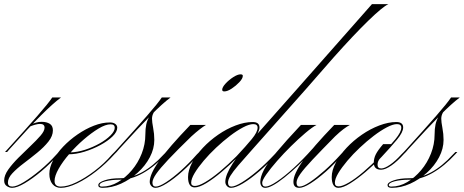

<svg xmlns="http://www.w3.org/2000/svg" viewBox="-24 -893 2228 922"><path d="M10 -163H0L12 -176Q101 -274 155.5 -336.5Q210 -399 227 -425H269Q230 -396 172.5 -338.5Q115 -281 22 -177ZM35 3Q55 3 91 -19Q127 -41 168.5 -75.5Q210 -110 247 -151L258 -163H268L259 -154Q219 -108 175.5 -71.5Q132 -35 94.5 -13Q57 9 34 9Q21 9 8.5 0.5Q-4 -8 -4 -26Q-4 -51 15.5 -78.5Q35 -106 64 -135Q93 -164 122 -191.5Q151 -219 170.5 -241.5Q190 -264 190 -280Q190 -298 168 -298Q159 -298 146 -294.5Q133 -291 118 -285L126 -296Q138 -301 150 -304.5Q162 -308 176 -308Q200 -308 215 -298.5Q230 -289 230 -267Q230 -240 208.5 -213Q187 -186 154.5 -159.5Q122 -133 89.5 -108.5Q57 -84 35.5 -61Q14 -38 14 -16Q14 3 35 3Z M268 3Q300 3 342.5 -17.5Q385 -38 430.5 -72.5Q476 -107 514 -151L526 -163H536L527 -154Q486 -108 438.5 -71Q391 -34 346 -12.5Q301 9 268 9Q243 9 228 -9Q213 -27 213 -58Q213 -89 231 -123Q249 -157 279.5 -189Q310 -221 348.5 -247.5Q387 -274 427 -289.5Q467 -305 504 -305Q520 -305 529.5 -298Q539 -291 539 -280Q539 -260 516.5 -238Q494 -216 458 -196.5Q422 -177 381.5 -164.5Q341 -152 304 -152L313 -161Q348 -162 385 -174Q422 -186 454 -204Q486 -222 506.5 -242.5Q527 -263 527 -280Q527 -296 507 -296Q483 -296 449 -275.5Q415 -255 378 -223Q341 -191 309 -154Q277 -117 257.5 -82.5Q238 -48 238 -24Q238 3 268 3Z M536 -163H526L538 -176Q627 -274 681.5 -336.5Q736 -399 753 -425H795Q756 -396 699 -338Q642 -280 548 -177ZM775 -154Q721 -95 664 -62.5Q607 -30 552 -30Q511 -30 482.5 -22.5Q454 -15 454 -4Q454 3 466 3Q506 3 542.5 -18.5Q579 -40 609 -75.5Q639 -111 656.5 -155.5Q674 -200 674 -247Q674 -275 678.5 -296Q683 -317 697 -340.5Q711 -364 741 -395L794 -425Q759 -398 740 -381.5Q721 -365 713.5 -351.5Q706 -338 706 -323Q706 -307 711.5 -278.5Q717 -250 717 -221Q717 -179 695.5 -138Q674 -97 637.5 -64Q601 -31 557 -11Q513 9 468 9Q448 9 448 -4Q448 -17 478 -27Q508 -37 551 -37Q658 -37 762 -151L774 -163H783Z M723 9Q711 9 703 0.5Q695 -8 695 -20Q695 -57 741 -121.5Q787 -186 890 -293H965Q953 -286 935 -272Q917 -258 895 -238Q826 -171 785 -127.5Q744 -84 726 -58Q708 -32 708 -16Q708 3 724 3Q741 3 773.5 -18Q806 -39 845 -74Q884 -109 921 -151L933 -163H942L934 -154Q892 -106 851 -69.5Q810 -33 776 -12Q742 9 723 9ZM1131 -536Q1142 -536 1142 -529Q1142 -516 1125.5 -498.5Q1109 -481 1088.5 -467.5Q1068 -454 1053 -454Q1043 -454 1043 -462Q1043 -474 1059 -491.5Q1075 -509 1096 -522.5Q1117 -536 1131 -536Z M1445 -465H1402L1762 -873H1841Q1814 -861 1745 -794Q1676 -727 1577 -616ZM911 7Q879 7 879 -43Q879 -75 898.5 -112Q918 -149 950.5 -183.5Q983 -218 1023.5 -246Q1064 -274 1107.5 -290.5Q1151 -307 1189 -307Q1222 -307 1222 -281Q1222 -258 1192 -222Q1162 -186 1117 -138Q1081 -102 1041.5 -68.5Q1002 -35 967.5 -14Q933 7 911 7ZM912 0Q930 0 961.5 -18.5Q993 -37 1032 -69.5Q1071 -102 1112 -143Q1157 -191 1185 -225Q1213 -259 1213 -280Q1213 -297 1192 -297Q1173 -297 1143.5 -281.5Q1114 -266 1080.5 -240.5Q1047 -215 1014 -184Q981 -153 954 -121Q927 -89 910.5 -61.5Q894 -34 894 -15Q894 0 912 0ZM1191 -179Q1147 -130 1120.5 -99Q1094 -68 1082.5 -49Q1071 -30 1071 -16Q1071 3 1087 3Q1104 3 1137 -17Q1170 -37 1211 -71.5Q1252 -106 1294 -151L1305 -163H1315L1306 -154Q1265 -108 1222 -71Q1179 -34 1143 -12.5Q1107 9 1085 9Q1074 9 1066 0.5Q1058 -8 1058 -20Q1058 -53 1093.5 -108Q1129 -163 1193 -229L1402 -465H1445Z M1421 -293H1496Q1475 -282 1442 -254Q1409 -226 1373.5 -191Q1338 -156 1306.5 -120Q1275 -84 1255 -55.5Q1235 -27 1235 -15Q1235 3 1251 3Q1269 3 1305 -21Q1341 -45 1386.5 -86.5Q1432 -128 1477 -179H1488Q1404 -90 1341.5 -40.5Q1279 9 1250 9Q1238 9 1232 1Q1226 -7 1226 -19Q1226 -44 1243.5 -77.5Q1261 -111 1304 -162.5Q1347 -214 1421 -293ZM1413 9Q1385 9 1385 -20Q1385 -57 1431.5 -121.5Q1478 -186 1581 -293H1656Q1643 -286 1625.5 -273Q1608 -260 1585 -238Q1518 -170 1477 -126.5Q1436 -83 1418 -57.5Q1400 -32 1400 -16Q1400 3 1414 3Q1432 3 1464 -18.5Q1496 -40 1535 -74.5Q1574 -109 1612 -151L1623 -163H1633L1624 -154Q1583 -106 1541.5 -69.5Q1500 -33 1466.5 -12Q1433 9 1413 9Z M1601 9Q1585 9 1577 -4.5Q1569 -18 1569 -43Q1569 -75 1588.5 -112Q1608 -149 1640.5 -183.5Q1673 -218 1713.5 -246Q1754 -274 1797.5 -290.5Q1841 -307 1879 -307Q1912 -307 1912 -281Q1912 -258 1882 -222Q1852 -186 1807 -138Q1771 -101 1731.5 -67.5Q1692 -34 1657.5 -12.5Q1623 9 1601 9ZM1602 2Q1620 2 1651.5 -16.5Q1683 -35 1721.5 -68Q1760 -101 1802 -143Q1847 -191 1875 -225Q1903 -259 1903 -280Q1903 -297 1882 -297Q1863 -297 1833.5 -281.5Q1804 -266 1770.5 -240.5Q1737 -215 1704 -184Q1671 -153 1644 -121Q1617 -89 1600.5 -61.5Q1584 -34 1584 -15Q1584 2 1602 2ZM1916 -154Q1884 -118 1855 -98Q1826 -78 1806 -78Q1771 -78 1771 -112Q1771 -133 1781 -152.5Q1791 -172 1816 -201H1863L1804 -135Q1789 -121 1789 -102Q1789 -84 1807 -84Q1823 -84 1849 -102Q1875 -120 1903 -151L1915 -163H1925Z M1925 -163H1915L1927 -176Q2016 -274 2070.5 -336.5Q2125 -399 2142 -425H2184Q2145 -396 2088 -338Q2031 -280 1937 -177ZM2164 -154Q2110 -95 2053 -62.5Q1996 -30 1941 -30Q1900 -30 1871.5 -22.5Q1843 -15 1843 -4Q1843 3 1855 3Q1895 3 1931.5 -18.5Q1968 -40 1998 -75.5Q2028 -111 2045.5 -155.5Q2063 -200 2063 -247Q2063 -275 2067.5 -296Q2072 -317 2086 -340.5Q2100 -364 2130 -395L2183 -425Q2148 -398 2129 -381.5Q2110 -365 2102.5 -351.5Q2095 -338 2095 -323Q2095 -307 2100.5 -278.5Q2106 -250 2106 -221Q2106 -179 2084.5 -138Q2063 -97 2026.5 -64Q1990 -31 1946 -11Q1902 9 1857 9Q1837 9 1837 -4Q1837 -17 1867 -27Q1897 -37 1940 -37Q2047 -37 2151 -151L2163 -163H2172Z"/></svg>

Font: Ballet 24pt
Style: Regular
Weight: 400
Designer: Maximiliano R. Sproviero
Foundry: Omnibus-Type
Version: Version 1.100